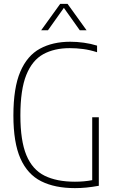

<svg xmlns="http://www.w3.org/2000/svg" viewBox="-20 -964 593 989"><path d="M366 5Q262.5 5 192 -30.5Q121.5 -66 85.2 -147.8Q49 -229.5 49 -369Q49 -511.5 84.5 -594.5Q120 -677.5 185.8 -713.2Q251.5 -749 342 -749Q376 -749 412 -744Q448 -739 480 -729V-695Q442.5 -707 408 -711.5Q373.5 -716 339 -716Q259.5 -716 202.8 -684.8Q146 -653.5 115.5 -578Q85 -502.5 85 -369Q85 -239 116 -164.5Q147 -90 209.5 -59Q272 -28 366 -28Q414 -28 455 -36V-360H489V-7Q452.5 -0.5 424 2.2Q395.5 5 366 5ZM192 -808 290 -944H328L426 -808H391L309 -923.5L227 -808Z"/></svg>

Font: Encode Sans Cnd Th
Style: Regular
Weight: 100
Width: 3
Designer: Multiple Designers
Foundry: Impallari Type
Version: Version 3.002; ttfautohint (v1.8.3) -l 8 -r 50 -G 200 -x 14 